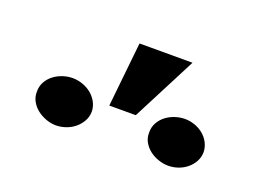

<svg xmlns="http://www.w3.org/2000/svg" viewBox="-58 -1009 717 532"><g transform="rotate(20 301.0 -742.5)"><path d="M257.1 -698.9 277 -889.2H433.2L335.2 -698.9ZM136.4 -735.8Q150.9 -735.8 165.3 -730.8Q179.7 -725.9 191.1 -716.8Q202.4 -707.7 209.7 -694.8Q217 -681.8 217.3 -666.2Q217 -650.6 209.7 -637.8Q202.4 -625 191.1 -615.8Q179.7 -606.5 165.3 -601.6Q150.9 -596.6 136.4 -596.6Q122.5 -596.6 108 -601.7Q93.4 -606.9 81.5 -615.9Q69.6 -625 62.3 -638Q55 -650.9 55.4 -666.2Q55 -682.2 62.1 -695.1Q69.2 -708.1 81 -717.2Q92.7 -726.2 107.2 -731Q121.8 -735.8 136.4 -735.8ZM467.3 -735.8Q482.2 -735.8 496.3 -730.8Q510.3 -725.9 521.5 -716.8Q532.7 -707.7 539.6 -694.8Q546.5 -681.8 546.9 -666.2Q546.5 -650.9 539.4 -638.3Q532.3 -625.7 521.1 -616.7Q509.9 -607.6 495.9 -602.8Q481.9 -598 467.3 -598Q453.1 -598 438.6 -602.8Q424 -607.6 412.3 -616.5Q400.6 -625.4 393.3 -638Q386 -650.6 386.4 -666.2Q386 -682.2 393.1 -695.1Q400.2 -708.1 411.9 -717.2Q423.7 -726.2 438.2 -731Q452.8 -735.8 467.3 -735.8Z"/></g></svg>

Font: Inter P Black
Style: Regular
Weight: 900
Designer: Rasmus Andersson
Foundry: rsms
Version: Version 3.018;git-588b23468